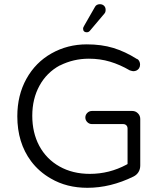

<svg xmlns="http://www.w3.org/2000/svg" viewBox="-20 -894 779 915"><path d="M393.6 -740.2Q402.3 -740.2 408.2 -747.1L476.6 -828.1Q483.4 -835 483.4 -846.7Q483.4 -859.4 475.6 -866.7Q467.8 -874 456.1 -874Q438.5 -874 431.6 -859.4Q431.6 -859.4 381.8 -772.5Q376 -762.7 376 -759.3Q376 -755.9 376.5 -753.9Q377 -752 377 -750Q380.9 -740.2 393.6 -740.2ZM648.4 -105.5V-327.1Q648.4 -342.8 637.2 -354Q626 -365.2 610.4 -365.2H418Q405.3 -365.2 396 -356Q386.7 -346.7 386.7 -334Q386.7 -321.3 396 -312Q405.3 -302.7 418 -302.7H566.4Q576.2 -302.7 582 -296.9Q587.9 -291 587.9 -281.2V-112.3L583 -109.4Q501 -65.4 408.2 -65.4Q326.2 -65.4 263.7 -100.6Q201.2 -135.7 167 -199.2Q133.8 -261.7 133.8 -342.3Q133.8 -422.9 168 -485.4Q202.1 -547.9 264.6 -582Q264.6 -582 265.6 -582Q330.1 -614.3 403.3 -614.3Q457 -614.3 504.4 -600.1Q551.8 -585.9 598.6 -558.6Q611.3 -554.7 615.2 -554.7Q632.8 -554.7 642.6 -568.4Q647.5 -576.2 647.5 -585.9Q647.5 -599.6 638.7 -609.4Q635.7 -612.3 631.8 -613.3Q576.2 -648.4 520 -665.5Q463.9 -682.6 393.6 -682.6Q301.8 -682.6 225.6 -639.6Q149.4 -596.7 106 -518.6Q62.5 -440.4 62.5 -339.8Q62.5 -213.9 127.9 -126Q166 -75.2 222.7 -43Q297.9 1 396.5 1Q506.8 1 616.2 -52.7Q631.8 -60.5 640.1 -74.2Q648.4 -87.9 648.4 -105.5Z"/></svg>

Font: FakePearl
Style: ExtraLight
Weight: 300
Version: Version 1.2